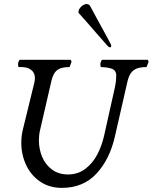

<svg xmlns="http://www.w3.org/2000/svg" viewBox="-20 -913 755 950"><path d="M77.1 -617.2Q73.7 -612.8 71.5 -606.7Q69.3 -600.6 69.3 -595.2Q69.3 -592.3 70.1 -588.1Q70.8 -584 71.3 -581.1H86.4Q116.2 -581.1 134.5 -566.9Q152.8 -552.7 152.8 -526.4Q152.8 -518.6 150.4 -506.3L93.3 -272.5Q85.4 -240.7 85.4 -206.5Q85.4 -147.5 109.4 -96.4Q133.3 -45.4 178.7 -14.4Q224.1 16.6 286.1 16.6Q391.6 16.6 457 -53.7Q522.5 -124 548.3 -236.8L610.8 -510.3Q617.2 -537.6 628.9 -553Q640.6 -568.4 658.7 -574.7Q676.8 -581.1 705.1 -581.1L715.3 -607.4L711.4 -617.2H484.4Q481 -612.8 478.8 -606.7Q476.6 -600.6 476.6 -595.2Q476.6 -592.3 477.3 -588.1Q478 -584 478.5 -581.1Q511.7 -580.6 533.4 -572.8Q555.2 -564.9 555.2 -538.1Q555.2 -512.2 549.3 -484.4L495.1 -241.7Q483.9 -191.9 461.4 -148.7Q439 -105.5 402.3 -77.6Q365.7 -49.8 316.4 -49.8Q270.5 -49.8 237.8 -73.7Q205.1 -97.7 188.7 -136.5Q172.4 -175.3 172.4 -219.2Q172.4 -245.1 178.2 -269L233.9 -510.7Q240.2 -537.6 250.7 -553Q261.2 -568.4 278.8 -574.7Q296.4 -581.1 324.2 -581.1L334 -607.4L330.1 -617.2ZM524.9 -678.7Q526.9 -678.7 528.6 -680.4Q530.3 -682.1 530.3 -685.5Q530.3 -690.4 528.3 -694.3Q510.3 -729 469.7 -802.2L427.2 -880.9Q420.9 -893.1 408.2 -893.1Q399.4 -893.1 390.1 -887Q380.9 -880.9 374.5 -871.8Q368.2 -862.8 368.2 -855Q368.2 -851.6 368.9 -849.4Q369.6 -847.2 372.1 -844.7H373Q392.6 -823.2 410.4 -802.5Q428.2 -781.7 442.4 -765.6Q490.7 -710 512.7 -685.5Q518.6 -678.7 524.9 -678.7Z"/></svg>

Font: Radley
Style: Italic
Weight: 400
Italic angle: -12°
Designer: Vernon Adams
Foundry: Vernon Adams
Version: Version 1.003; ttfautohint (v1.6)